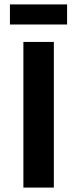

<svg xmlns="http://www.w3.org/2000/svg" viewBox="-20 -850 350 870"><path d="M284 -830V-739H25V-830ZM224 -660V0H86V-660Z"/></svg>

Font: Elaine Sans SemiBold
Style: Regular
Weight: 600
Designer: Wei Huang
Foundry: Wei Huang
Version: Version 2.001;December 24, 2019;FontCreator 12.0.0.2547 64-b